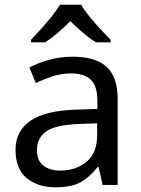

<svg xmlns="http://www.w3.org/2000/svg" viewBox="-20 -786 601 816"><path d="M288 -545Q386 -545 433 -502Q480 -459 480 -365V0H416L399 -76H395Q360 -32 321.5 -11Q283 10 215 10Q142 10 94 -28.5Q46 -67 46 -149Q46 -229 109 -272.5Q172 -316 303 -320L394 -323V-355Q394 -422 365 -448Q336 -474 283 -474Q241 -474 203 -461.5Q165 -449 132 -433L105 -499Q140 -518 188 -531.5Q236 -545 288 -545ZM314 -259Q214 -255 175.5 -227Q137 -199 137 -148Q137 -103 164.5 -82Q192 -61 235 -61Q303 -61 348 -98.5Q393 -136 393 -214V-262ZM325 -766Q337 -744 359.5 -716.5Q382 -689 406.5 -662.5Q431 -636 450 -617V-606H388Q362 -622 334 -645.5Q306 -669 279 -696Q252 -669 225 -646Q198 -623 172 -606H112V-617Q131 -637 154.5 -663Q178 -689 200 -716.5Q222 -744 235 -766Z"/></svg>

Font: Noto Sans Marchen
Style: Regular
Weight: 400
Designer: Monotype Design Team
Foundry: Monotype Imaging Inc.
Version: Version 2.003; ttfautohint (v1.8.4.7-5d5b)